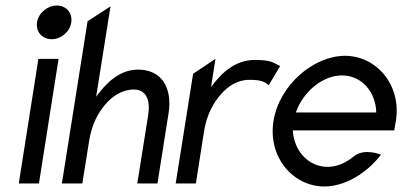

<svg xmlns="http://www.w3.org/2000/svg" viewBox="-20 -664 1456 695"><path d="M114 -583C109 -549 133 -522 167 -522C201 -522 233 -549 238 -583C243 -617 220 -644 186 -644C152 -644 119 -617 114 -583ZM48 0H121L192 -451H119Z M204 0H278L303 -156C312 -212 335 -257 363 -288C387 -316 423 -340 464 -340C511 -340 525 -300 516 -245L477 0H550L590 -253C605 -348 564 -412 480 -412C414 -412 366 -366 328 -314L380 -641L297 -587Z M616 0H689L719 -191C728 -247 752 -292 780 -323C804 -351 839 -375 882 -375C927 -375 937 -368 953 -356L994 -425C968 -438 960 -447 902 -447C832 -447 782 -401 744 -349L760 -451L679 -397Z M970 -226C949 -95 1041 11 1154 11C1227 11 1306 -35 1359 -104C1359 -104 1301 -129 1262 -99C1233 -75 1201 -60 1166 -60C1098 -60 1044 -116 1040 -192H1407L1413 -226C1434 -357 1342 -462 1229 -462C1116 -462 991 -357 970 -226ZM1051 -257C1078 -334 1149 -391 1218 -391C1287 -391 1340 -334 1342 -257Z"/></svg>

Font: Charger Sport
Style: NrwObl
Weight: 400
Designer: Jasper
Foundry: Cannot Into Space Fonts
Version: Version 1.1